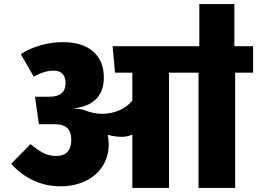

<svg xmlns="http://www.w3.org/2000/svg" viewBox="-20 -923 1263 943"><path d="M1223 -566H1135V0H955V-566H810V0H630V-262Q606 -251 577 -251Q545 -251 509 -261Q514 -238 514 -215Q514 -155 484.5 -108Q455 -61 401 -34.5Q347 -8 277 -8Q206 -8 143.5 -37Q81 -66 35 -119L130 -215Q160 -190 189.5 -173.5Q219 -157 255 -157Q330 -157 330 -237Q330 -275 310.5 -294Q291 -313 247 -313H171L152 -448H223Q302 -448 302 -515Q302 -545 287 -560.5Q272 -576 243 -576Q197 -576 146 -546L82 -657Q123 -684 177.5 -700Q232 -716 290 -716Q385 -716 437.5 -670Q490 -624 490 -543Q490 -406 337 -390Q380 -390 414 -375Q449 -364 481 -364Q526 -364 565.5 -381Q605 -398 630 -429V-566H545L533 -696H959V-903H1131V-696H1223Z"/></svg>

Font: FiraGO Heavy
Style: Regular
Weight: 900
Designer: bBox Type
Foundry: bBox Type GmbH
Version: Version 1.001